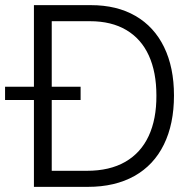

<svg xmlns="http://www.w3.org/2000/svg" viewBox="-48 -727 750 747"><path d="M84 0V-337.9H-28.3V-389.6H84V-707H305.7Q406.7 -707 479.2 -665Q551.8 -623 590.3 -543.9Q628.9 -464.8 628.9 -355.5Q628.9 -244.6 589.6 -164.6Q550.3 -84.5 474.9 -42.2Q399.4 0 293.9 0ZM290 -62.5Q378.9 -62.5 439.5 -97.4Q500 -132.3 530.5 -198Q561 -263.7 560.5 -355.5Q560.5 -446.3 531 -511Q501.5 -575.7 443.6 -610.1Q385.7 -644.5 301.8 -644.5H153.3V-389.6H265.6V-337.9H153.3V-62.5Z"/></svg>

Font: Pretendard JP Light
Style: Regular
Weight: 300
Designer: Base glyphs from Inter by Rasmus Andersson; Hangeul glyphs from Noto Sans CJK(Source Han Sans) by Jang Soo-young and Kan
Foundry: Kil Hyung-jin
Version: Version 1.309